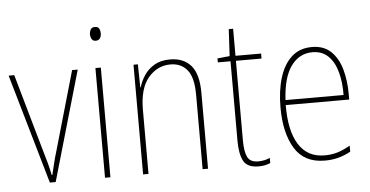

<svg xmlns="http://www.w3.org/2000/svg" viewBox="-50 -816 1769 919"><g transform="rotate(-5 834.0 -356.5)"><path d="M155 0 3 -527H30L138 -147Q147 -118 154 -91.5Q161 -65 167 -35H170Q177 -64 183.5 -91Q190 -118 199 -147L308 -527H335L183 0Z M434 -723Q450 -723 455 -713Q460 -703 460 -691Q460 -676 453.5 -666.5Q447 -657 433 -657Q420 -657 414 -667Q408 -677 408 -690Q408 -702 413.5 -712.5Q419 -723 434 -723ZM446 -527V0H420V-527Z M779 -537Q844 -537 879.5 -496Q915 -455 915 -365V0H889V-358Q889 -441 859.5 -477Q830 -513 779 -513Q716 -513 672.5 -462Q629 -411 629 -308V0H603V-527H624L626 -416H628Q636 -445 654.5 -473Q673 -501 703.5 -519Q734 -537 779 -537Z M1158 -14Q1174 -14 1189 -17.5Q1204 -21 1214 -26V-1Q1202 4 1188.5 7Q1175 10 1157 10Q1103 10 1085 -24Q1067 -58 1067 -121V-503H1006V-522L1065 -528L1072 -657H1093V-527H1216V-503H1093V-120Q1093 -67 1106 -40.5Q1119 -14 1158 -14Z M1461 -537Q1518 -537 1552.5 -503.5Q1587 -470 1602 -415.5Q1617 -361 1617 -298V-271H1312Q1311 -147 1353 -81Q1395 -15 1476 -15Q1510 -15 1538.5 -23.5Q1567 -32 1600 -51V-22Q1573 -7 1543 1.5Q1513 10 1476 10Q1377 10 1331.5 -64.5Q1286 -139 1286 -262Q1286 -342 1305 -404Q1324 -466 1362.5 -501.5Q1401 -537 1461 -537ZM1461 -512Q1398 -512 1358.5 -458Q1319 -404 1313 -295H1592Q1593 -356 1579.5 -405.5Q1566 -455 1536.5 -483.5Q1507 -512 1461 -512Z"/></g></svg>

Font: Noto Sans Bengali Condensed Thin
Style: Regular
Weight: 100
Width: 3
Designer: Joana Ranito - Universal Thirst; Jelle Bosma - Monotype Design Team
Foundry: Universal Thirst ehf.
Version: Version 3.000; ttfautohint (v1.8.4.7-5d5b)